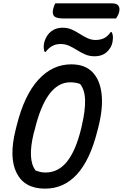

<svg xmlns="http://www.w3.org/2000/svg" viewBox="-20 -1103 731 1143"><path d="M404 -720Q486 -720 531 -673Q576 -626 585 -541.5Q594 -457 565 -344L559 -321Q473 20 248 20Q126 20 79 -73Q32 -166 73 -330L79 -354Q124 -536 208 -628Q292 -720 404 -720ZM181 -311Q142 -152 192 -88Q208 -82 221.5 -79Q235 -76 251 -76Q327 -76 379 -141Q431 -206 463 -337L467 -355Q488 -444 486.5 -506Q485 -568 457 -603Q431 -613 398 -613Q254 -613 186 -328ZM549 -865Q576 -865 598 -875Q620 -885 639 -912H645Q649 -904 651 -894Q653 -884 652 -872Q651 -853 646 -838Q641 -823 630 -809Q600 -768 543 -768Q512 -768 487 -779Q462 -790 439 -804.5Q416 -819 392.5 -830Q369 -841 340 -841Q287 -841 252 -794H246Q238 -811 241 -838Q243 -852 248 -865Q253 -878 260 -889Q275 -912 298 -925Q321 -938 354 -938Q383 -938 407.5 -927Q432 -916 454.5 -901.5Q477 -887 500.5 -876Q524 -865 549 -865ZM309 -1083H648Q675 -1083 685 -1069Q695 -1055 689 -1031Q686 -1019 681 -1010Q676 -1001 671 -993H361Q317 -993 303.5 -1005.5Q290 -1018 296 -1048Q299 -1059 302 -1067.5Q305 -1076 309 -1083Z"/></svg>

Font: Recursive Mn Csl St Med
Style: Italic
Weight: 500
Italic angle: -15°
Monospace: yes
Version: Version 1.079;hotconv 1.0.112;makeotfexe 2.5.65598; ttfautoh